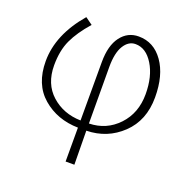

<svg xmlns="http://www.w3.org/2000/svg" viewBox="-121 -609 889 905"><g transform="rotate(20 323.5 -156.5)"><path d="M302 180V10Q197 8 124.5 -54.5Q52 -117 52 -233Q52 -366 161 -493L197 -467Q145 -408 120.5 -355Q96 -302 96 -228Q96 -135 155.5 -81.5Q215 -28 302 -26V-319Q302 -402 336 -447Q370 -492 425 -492Q501 -492 548 -425.5Q595 -359 595 -248Q595 -132 521.5 -62Q448 8 344 10Q344 66 346 180ZM343 -310Q343 -121 344 -26Q431 -28 489.5 -90Q548 -152 548 -247Q548 -336 512 -394.5Q476 -453 423 -453Q388 -453 365.5 -416.5Q343 -380 343 -310Z"/></g></svg>

Font: Toshiba Sans Light
Style: Regular
Weight: 300
Designer: Paul D. Hunt
Foundry: Toshiba Corporation
Version: Version 2.020;PS 2.0;hotconv 1.0.86;makeotf.lib2.5.63406